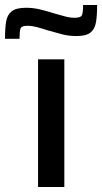

<svg xmlns="http://www.w3.org/2000/svg" viewBox="-65 -747 408 767"><path d="M87 0V-510H192V0ZM-45 -592Q-45 -634 -40.5 -661Q-36 -688 -18 -702Q0 -716 39 -716Q68 -716 96.5 -709Q125 -702 153 -693Q175 -687 194.5 -681.5Q214 -676 234 -676Q258 -676 262.5 -687Q267 -698 267 -727H323Q323 -686 318.5 -658.5Q314 -631 296.5 -617Q279 -603 241 -603Q208 -603 181 -610.5Q154 -618 125 -626Q104 -633 83 -638.5Q62 -644 44 -644Q21 -644 17 -633Q13 -622 13 -592Z"/></svg>

Font: Saira SemiExpanded Medium
Style: Regular
Weight: 500
Width: 6
Designer: Hector Gatti with collaboration of the Omnibus-Type team
Foundry: Omnibus-Type
Version: Version 1.101